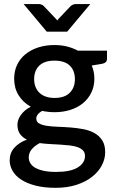

<svg xmlns="http://www.w3.org/2000/svg" viewBox="-20 -740 564 942"><path d="M247.5 -519C218.8 -519 192.4 -515.2 168.3 -507.5C144.1 -499.8 123.2 -488.8 105.5 -474.5C87.8 -460.2 74.1 -442.8 64.3 -422.5C54.4 -402.2 49.5 -379.3 49.5 -354C49.5 -323 56.8 -295.8 71.3 -272.5C85.8 -249.2 105.7 -230.5 131 -216.5C120 -210.8 110.4 -204.5 102.3 -197.5C94.1 -190.5 87.3 -183.1 81.8 -175.2C76.3 -167.4 72.2 -159.5 69.5 -151.5C66.8 -143.5 65.5 -135.8 65.5 -128.5C65.5 -109.5 69.8 -94.2 78.3 -82.5C86.8 -70.8 98 -61.7 112 -55C86 -45.3 65.4 -32 50.3 -15C35.1 2 27.5 22.5 27.5 46.5C27.5 64.2 32.1 81.2 41.3 97.5C50.4 113.8 64.4 128.3 83.3 140.8C102.1 153.3 125.6 163.2 153.8 170.5C181.9 177.8 215 181.5 253 181.5C291.3 181.5 325.5 176.6 355.5 166.8C385.5 156.9 410.9 143.8 431.8 127.5C452.6 111.2 468.5 92.5 479.5 71.5C490.5 50.5 496 29 496 7C496 -17 491.2 -36.5 481.5 -51.5C471.8 -66.5 459.1 -78.4 443.3 -87.2C427.4 -96.1 409.3 -102.4 389 -106.3C368.7 -110.1 348 -112.8 327 -114.5C306 -116.2 285.3 -117.3 265 -118C244.7 -118.7 226.6 -120.2 210.8 -122.5C194.9 -124.8 182.2 -128.7 172.5 -134C162.8 -139.3 158 -147.5 158 -158.5C158 -165.2 160.3 -171.7 165 -178C169.7 -184.3 176.8 -190.3 186.5 -196C196.2 -194 206.1 -192.4 216.2 -191.3C226.4 -190.1 236.8 -189.5 247.5 -189.5C275.5 -189.5 301.5 -193.3 325.5 -201C349.5 -208.7 370.2 -219.7 387.5 -234C404.8 -248.3 418.4 -265.7 428.2 -286C438.1 -306.3 443 -329 443 -354C443 -377 438.7 -398.5 430 -418.5L481 -427C497 -430 505 -438.2 505 -451.5V-491.5H362C346 -500.2 328.4 -506.9 309.2 -511.8C290.1 -516.6 269.5 -519 247.5 -519ZM397 25C397 48 385.2 66.8 361.5 81.5C337.8 96.2 302.3 103.5 255 103.5C231.3 103.5 211.1 101.7 194.2 98C177.4 94.3 163.6 89.3 152.7 83C141.9 76.7 133.9 69.2 128.7 60.5C123.6 51.8 121 42.5 121 32.5C121 17.2 126 3.7 136 -8C146 -19.7 159 -29.7 175 -38C191 -35.7 207.7 -34.1 225 -33.3C242.3 -32.4 259.2 -31.5 275.5 -30.5C291.8 -29.5 307.4 -28.2 322.2 -26.5C337.1 -24.8 350 -22 361 -18C372 -14 380.7 -8.6 387.2 -1.8C393.7 5.1 397 14 397 25ZM247.5 -259.5C231.2 -259.5 216.7 -261.8 204.2 -266.3C191.7 -270.8 181.3 -277.1 173 -285.3C164.7 -293.4 158.3 -303.2 154 -314.5C149.7 -325.8 147.5 -338.2 147.5 -351.5C147.5 -379.5 155.9 -401.7 172.7 -418C189.6 -434.3 214.5 -442.5 247.5 -442.5C280.8 -442.5 305.8 -434.3 322.5 -418C339.2 -401.7 347.5 -379.5 347.5 -351.5C347.5 -324.2 339.2 -302 322.5 -285C305.8 -268 280.8 -259.5 247.5 -259.5ZM96 -720 209.5 -584.5H309.5L423 -720H351C346.7 -720 342.5 -719.1 338.5 -717.3C334.5 -715.4 331.2 -713.7 328.5 -712L270.5 -651C266.8 -647.3 263.7 -643.5 261 -639.5C259.3 -641.8 257.7 -643.9 256 -645.8C254.3 -647.6 252.7 -649.3 251 -651L193 -712C190.7 -714 187.5 -715.8 183.5 -717.5C179.5 -719.2 175.2 -720 170.5 -720Z"/></svg>

Font: Lato Semibold
Style: Regular
Weight: 600
Designer: Lukasz Dziedzic
Foundry: tyPoland Lukasz Dziedzic
Version: Version 2.006; 2014-01-15